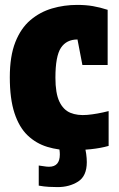

<svg xmlns="http://www.w3.org/2000/svg" viewBox="-20 -603 485 783"><path d="M273 10Q219 10 173 -4Q127 -18 92.5 -51Q58 -84 39 -142Q20 -200 20 -288Q20 -374 42.5 -431Q65 -488 104 -521Q143 -554 192 -568.5Q241 -583 295 -583Q330 -583 359 -578Q388 -573 419 -563V-338H316L296 -442Q251 -442 228.5 -408Q206 -374 206 -286Q206 -223 222 -189Q238 -155 267 -143Q296 -131 336 -134.5Q376 -138 423 -150V-8Q392 1 350 5.5Q308 10 273 10ZM323 -16Q329 6 331.5 24.5Q334 43 334 58Q334 115 298.5 137.5Q263 160 215 160Q199 160 179.5 159Q160 158 138 154V72Q148 73 159 75Q170 77 180 77Q224 77 224 27Q224 9 218 -16Z"/></svg>

Font: Protest Strike
Style: Regular
Weight: 400
Designer: Octavio Pardo
Foundry: Ashler Design
Version: Version 2.005; ttfautohint (v1.8.4.7-5d5b)